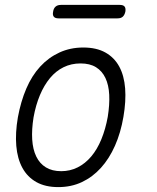

<svg xmlns="http://www.w3.org/2000/svg" viewBox="-20 -754 640 784"><path d="M218 10Q165 10 128.5 -10.5Q92 -31 71.5 -68.5Q51 -106 46.5 -158.5Q42 -211 53 -275Q65 -340 87.5 -392.5Q110 -445 144 -482Q178 -519 222.5 -539.5Q267 -560 320 -560Q374 -560 410.5 -539.5Q447 -519 467 -482Q487 -445 491 -393Q495 -341 484 -277Q473 -212 449.5 -159Q426 -106 392 -68.5Q358 -31 314.5 -10.5Q271 10 218 10ZM230 -55Q266 -55 297 -70.5Q328 -86 352.5 -115Q377 -144 394 -185.5Q411 -227 420 -277Q428 -327 426 -367Q424 -407 410.5 -435.5Q397 -464 372 -479.5Q347 -495 309 -495Q271 -495 239.5 -479.5Q208 -464 184 -435Q160 -406 143 -365.5Q126 -325 117 -275Q109 -225 111.5 -184.5Q114 -144 128 -115Q142 -86 167.5 -70.5Q193 -55 230 -55ZM219 -679Q205 -679 199.5 -686Q194 -693 197 -707Q199 -720 207 -727Q215 -734 229 -734H469Q483 -734 488.5 -727.5Q494 -721 492 -707Q489 -693 481.5 -686Q474 -679 460 -679Z"/></svg>

Font: Maple Mono ExtraLight
Style: Italic
Weight: 275
Italic angle: -10°
Monospace: yes
Designer: subframe7536
Version: Version 7.000